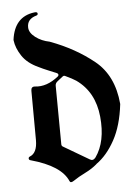

<svg xmlns="http://www.w3.org/2000/svg" viewBox="-52 -734 557 787"><g transform="rotate(-5 227.0 -340.5)"><path d="M126 -680.2Q87.4 -669.4 88.4 -634.8Q88.9 -612.8 113.5 -594Q138.2 -575.2 171.4 -568.8Q171.9 -568.8 172.4 -568.4Q274.9 -530.3 350.8 -468.8Q426.8 -407.2 437 -290V-288.6Q426.8 -200.7 394.5 -142.1Q362.3 -83.5 318.4 -52.7L317.9 -51.8Q297.4 -34.2 269.5 -20.5Q241.7 -6.8 220.2 7.8Q206.5 17.1 202.6 7.8Q175.3 -57.1 51.8 -91.3Q44.4 -92.8 43.9 -98.6Q43.5 -104.5 49.3 -106.9Q80.1 -118.7 80.1 -171.9L79.1 -375Q79.1 -392.1 94.7 -391.1Q143.6 -384.8 192.4 -424.3Q195.3 -426.3 195.3 -431.6Q194.3 -435.5 190.4 -437.5Q171.9 -445.3 153.3 -452.9Q134.8 -460.4 117.2 -469.2Q71.8 -489.7 50 -522.5Q28.3 -555.2 24.4 -587.4V-589.8Q36.6 -683.1 118.2 -693.8Q130.9 -695.8 132.1 -689Q133.3 -682.1 126 -680.2ZM221.2 -423.8Q216.8 -425.8 212.9 -422.9L189.9 -404.8Q180.2 -397.5 180.2 -387.2L182.1 -146Q182.1 -138.7 188 -135.7L293.5 -73.7Q306.2 -65.9 316.9 -79.6Q360.8 -141.6 350.8 -244.4Q340.8 -347.2 266.1 -399.9Q252.4 -409.2 221.2 -423.8Z"/></g></svg>

Font: Bertholdr Mainzer Fraktur
Style: Regular
Weight: 400
Designer: Peter Wiegel, original typeface by Carl Albert Fahrenwaldt 1901
Foundry: Peter Wiegel
Version: Version 1.000 2010 initial release